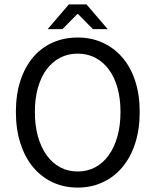

<svg xmlns="http://www.w3.org/2000/svg" viewBox="-20 -838 704 870"><path d="M332 12Q270 12 218.5 -12Q167 -36 130 -80.5Q93 -125 72.5 -188.5Q52 -252 52 -331Q52 -410 72.5 -472.5Q93 -535 130 -578.5Q167 -622 218.5 -645Q270 -668 332 -668Q394 -668 445.5 -644.5Q497 -621 534.5 -577.5Q572 -534 592.5 -471.5Q613 -409 613 -331Q613 -252 592.5 -188.5Q572 -125 534.5 -80.5Q497 -36 445.5 -12Q394 12 332 12ZM332 -61Q376 -61 411.5 -80Q447 -99 472.5 -134.5Q498 -170 512 -219.5Q526 -269 526 -331Q526 -392 512 -441Q498 -490 472.5 -524Q447 -558 411.5 -576.5Q376 -595 332 -595Q288 -595 252.5 -576.5Q217 -558 191.5 -524Q166 -490 152 -441Q138 -392 138 -331Q138 -269 152 -219.5Q166 -170 191.5 -134.5Q217 -99 252.5 -80Q288 -61 332 -61ZM196 -706 292 -818H372L468 -706H401L334 -774H330L263 -706Z"/></svg>

Font: Myanmar Sanpya
Style: Regular
Weight: 400
Designer: Danh Hong
Foundry: Google Inc.
Version: Version 2.00 November 22, 2015